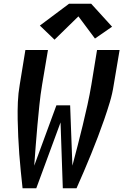

<svg xmlns="http://www.w3.org/2000/svg" viewBox="-20 -1001 656 1021"><path d="M100 0Q95 -45 90.5 -90.5Q86 -136 82.5 -181.5Q79 -227 77 -273Q75 -319 74 -365Q73 -411 75 -458Q77 -505 85 -551L115 -735H235L204 -551Q195 -497 189.5 -443Q184 -389 179 -335Q174 -281 170 -227Q166 -173 162 -120L280 -441H353L365 -120Q379 -173 393 -227Q407 -281 420 -335Q433 -389 445 -443Q457 -497 466 -551L496 -735H616L585 -551Q578 -504 564 -457.5Q550 -411 534 -365Q518 -319 500.5 -273Q483 -227 464.5 -181.5Q446 -136 426.5 -90.5Q407 -45 387 0H314L302 -350L173 0ZM270 -790 192 -865 347 -981H465L576 -859L485 -796L397 -914Z"/></svg>

Font: Iosevka Curly Extended
Style: Bold Italic
Weight: 700
Width: 7
Italic angle: -9°
Monospace: yes
Designer: Belleve Invis
Foundry: Belleve Invis
Version: Version 11.1.0; ttfautohint (v1.8.3)